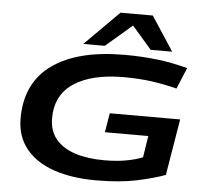

<svg xmlns="http://www.w3.org/2000/svg" viewBox="-61 -1009 1145 1084"><g transform="rotate(5 511.0 -467.5)"><path d="M522 10Q385 10 283 -25Q181 -60 124.5 -130Q68 -200 68 -302Q68 -503 212.5 -606.5Q357 -710 622 -710Q721 -710 808.5 -699.5Q896 -689 980 -666L930 -546Q854 -565 784 -574.5Q714 -584 628 -584Q448 -584 346.5 -517Q245 -450 245 -318Q245 -246 284.5 -199Q324 -152 394.5 -129.5Q465 -107 559 -107Q628 -107 683 -117Q738 -127 776 -143L795 -265H549L567 -374H966L913 -55Q849 -31 752.5 -10.5Q656 10 522 10ZM384 -751 578 -945H761L888 -751H766L655 -879L506 -751Z"/></g></svg>

Font: Georama ExtraExtended SemiBold
Style: Italic
Weight: 600
Width: 8
Italic angle: -9°
Designer: Jean-Baptiste Levee
Foundry: Production Type
Version: Version 1.000